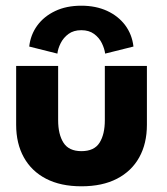

<svg xmlns="http://www.w3.org/2000/svg" viewBox="-20 -642 587 674"><path d="M184.1 -219.9Q184.1 -170.4 202.9 -140.9Q221.7 -111.4 265.9 -111.4Q310.7 -111.4 329.4 -140.9Q348 -170.4 348 -219.9V-410.5H495.7V-203.9Q495.7 -138.1 468.8 -89.6Q441.8 -41 390.5 -14.5Q339.2 12 265.9 12Q193 12 141.8 -14.5Q90.6 -41 63.7 -89.6Q36.7 -138.1 36.7 -203.9V-410.5H184.1ZM82.6 -478.6Q87.1 -519.6 110.6 -552.1Q134.2 -584.5 173.6 -603.2Q212.9 -622 265.4 -622Q316.2 -622 355.8 -603.9Q395.3 -585.7 419.5 -553.4Q443.6 -521 448.5 -478.6L349.1 -453.8Q346.9 -471.2 337.5 -490.5Q328.1 -509.8 310.2 -522.9Q292.4 -536 265.4 -536Q238.4 -536 220.5 -522.9Q202.7 -509.8 193 -490.5Q183.3 -471.2 181.5 -453.8Z"/></svg>

Font: League Spartan Extralight
Style: Regular
Weight: 200
Foundry: The League of Moveable Type
Version: Version 2.300; ttfautohint (v1.8.3)